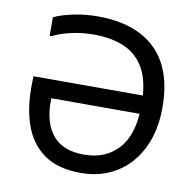

<svg xmlns="http://www.w3.org/2000/svg" viewBox="-82 -814 912 909"><g transform="rotate(10 374.0 -360.0)"><path d="M316 -732Q409 -732 479.5 -707.5Q550 -683 597.5 -635.5Q645 -588 668.5 -519Q692 -450 692 -360Q692 -248 651 -164Q610 -80 536 -34Q462 12 364 12Q254 12 187 -35.5Q120 -83 90.5 -168.5Q61 -254 64 -367L65 -400H607V-312H166V-293Q166 -192 214.5 -134Q263 -76 364 -76Q469 -76 530.5 -145Q592 -214 592 -351V-359Q592 -463 558.5 -525.5Q525 -588 462.5 -616Q400 -644 312 -644Q254 -644 199.5 -631Q145 -618 118 -602H107V-691Q139 -707 197 -719.5Q255 -732 316 -732Z"/></g></svg>

Font: Kufam
Style: Regular
Weight: 400
Designer: Wael Morcos, Artur Schmal
Foundry: Original Type
Version: Version 1.301; ttfautohint (v1.8.3)